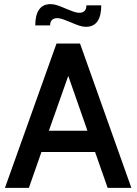

<svg xmlns="http://www.w3.org/2000/svg" viewBox="-20 -911 662 931"><path d="M441 -174H181L120 0H4L254 -700H368L617 0H502ZM404 -277 311 -543 217 -277ZM320 -804Q315 -806 293.5 -814.5Q272 -823 257 -823Q241 -823 232 -814Q223 -805 223 -788H151Q151 -838 169.5 -864.5Q188 -891 225 -891Q241 -891 257.5 -885.5Q274 -880 302 -868Q307 -866 328.5 -857.5Q350 -849 365 -849Q381 -849 390 -858Q399 -867 399 -885H471Q471 -834 452.5 -807.5Q434 -781 397 -781Q381 -781 364.5 -786.5Q348 -792 320 -804Z"/></svg>

Font: Cabin SemiBold
Style: Regular
Weight: 600
Designer: Pablo Impallari
Foundry: Pablo Impallari. http://www.impallari.com Igino Marini. http://www.ikern.com
Version: Version 2.001